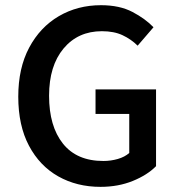

<svg xmlns="http://www.w3.org/2000/svg" viewBox="-20 -707 685 739"><path d="M366.7 12.2Q275.9 12.2 204.3 -28.1Q132.8 -68.4 91.6 -146Q50.3 -223.6 50.3 -335Q50.3 -444.8 92.3 -523.7Q134.3 -602.5 206.5 -644.8Q278.8 -687 368.7 -687Q440.4 -687 490 -660.9Q539.6 -634.8 570.8 -602.1L509.8 -531.2Q484.4 -556.2 451.7 -571.5Q418.9 -586.9 372.1 -586.9Q280.3 -586.9 224.6 -520.3Q168.9 -453.6 168.9 -338.4Q168.9 -221.2 222.2 -154.3Q275.4 -87.4 377.9 -87.4Q406.7 -87.4 433.6 -95.2Q460.4 -103 477.5 -118.2V-268.6H347.7V-362.8H580.6V-67.4Q546.9 -33.2 491 -10.5Q435.1 12.2 366.7 12.2Z"/></svg>

Font: Akatab
Style: Bold
Weight: 700
Designer: SIL Global
Foundry: SIL Global
Version: Version 4.100